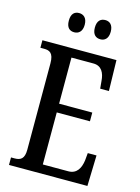

<svg xmlns="http://www.w3.org/2000/svg" viewBox="-134 -987 777 1062"><g transform="rotate(15 254.5 -456.0)"><path d="M334 -802C357 -802 379 -816 379 -857C379 -898 357 -912 334 -912C309 -912 288 -898 288 -857C288 -816 309 -802 334 -802ZM184 -802C207 -802 230 -816 230 -857C230 -898 207 -912 184 -912C159 -912 139 -898 139 -857C139 -816 159 -802 184 -802ZM26 0H475L480 -176H430L426 -133C420 -89 401 -51 352 -51H206V-349H396V-399H206V-663H332C379 -663 397 -626 400 -581L404 -538H454L450 -714H26V-671H47C78 -671 102 -662 102 -602V-107C102 -56 81 -43 47 -43H26Z"/></g></svg>

Font: Noto Serif Devanagari ExtraCondensed Medium
Style: Regular
Weight: 500
Width: 2
Designer: Universal Thirst, Indian Type Foundry and the Monotype Design Team
Foundry: Monotype Imaging Inc.
Version: Version 2.004